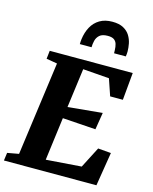

<svg xmlns="http://www.w3.org/2000/svg" viewBox="-155 -1117 966 1211"><g transform="rotate(15 328.0 -511.0)"><path d="M-9.5 0 -2.5 -51.5 72 -65 155.5 -677.5 84.5 -689.5 90.5 -743H632.5L616 -564H533L496 -672.5L324.5 -685.5L290.5 -429.5L515 -451L497 -339.5L280.5 -354L244 -73L474.5 -90L545 -227L630 -220L594.5 0ZM425.5 -1022.5Q470.5 -1022.5 498.2 -1007.2Q526 -992 540.8 -967.8Q555.5 -943.5 560.8 -916.5Q566 -889.5 566 -865.5Q566 -857.5 565.2 -849Q564.5 -840.5 563 -833H486.5Q486.5 -838 486.2 -842.8Q486 -847.5 486 -852Q485.5 -875.5 480.2 -892.8Q475 -910 461.2 -919.5Q447.5 -929 420.5 -929Q384.5 -929 367.2 -913.5Q350 -898 344.8 -875.8Q339.5 -853.5 339.5 -833H263Q263 -841.5 263.5 -849.2Q264 -857 265 -865Q271 -911.5 290.5 -947Q310 -982.5 343.8 -1002.5Q377.5 -1022.5 425.5 -1022.5Z"/></g></svg>

Font: Merriweather Light 18pt Black
Style: Italic
Weight: 900
Italic angle: -7.8°
Version: Version 2.101